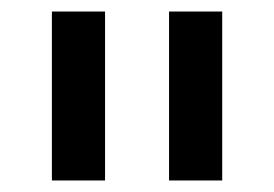

<svg xmlns="http://www.w3.org/2000/svg" viewBox="-20 -720 475 333"><path d="M273.2 -407V-700H365.4V-407ZM70 -407V-700H162.2V-407Z"/></svg>

Font: MuseoModerno Thin
Style: Regular
Weight: 100
Designer: Pablo Cosgaya, Héctor Gatti, Marcela Romero, and the Authors of The MuseoModerno Project.
Foundry: Omnibus-Type Team
Version: Version 1.003